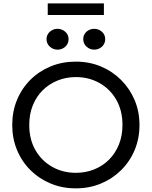

<svg xmlns="http://www.w3.org/2000/svg" viewBox="-20 -1070 874 1106"><path d="M417 15Q338.5 15 271.8 -12.8Q205 -40.5 155.2 -90Q105.5 -139.5 78 -206Q50.5 -272.5 50.5 -350Q50.5 -428 78 -494.5Q105.5 -561 155.2 -610.5Q205 -660 271.8 -687.5Q338.5 -715 417 -715Q495 -715 561.5 -687Q628 -659 678 -609Q728 -559 755.8 -492.8Q783.5 -426.5 783.5 -350Q783.5 -272.5 755.8 -206Q728 -139.5 678 -90Q628 -40.5 561.5 -12.8Q495 15 417 15ZM417 -74.5Q473.5 -74.5 522.2 -94Q571 -113.5 607.5 -149.8Q644 -186 664.8 -237Q685.5 -288 685.5 -350Q685.5 -433.5 649.8 -495.5Q614 -557.5 553 -591.8Q492 -626 417 -626Q360.5 -626 311.8 -606.2Q263 -586.5 226.2 -550.2Q189.5 -514 169 -463.2Q148.5 -412.5 148.5 -350Q148.5 -267 184.2 -205Q220 -143 281 -108.8Q342 -74.5 417 -74.5ZM311.5 -784Q286 -784 267 -801.2Q248 -818.5 248 -844.5Q248 -861.5 256.8 -875Q265.5 -888.5 280 -896.2Q294.5 -904 311.5 -904Q336.5 -904 355.8 -887.2Q375 -870.5 375 -844.5Q375 -827 366.2 -813.2Q357.5 -799.5 343 -791.8Q328.5 -784 311.5 -784ZM523 -784Q497.5 -784 478.5 -801.2Q459.5 -818.5 459.5 -844.5Q459.5 -861.5 468 -875Q476.5 -888.5 491 -896.2Q505.5 -904 523 -904Q548 -904 567 -887.2Q586 -870.5 586 -844.5Q586 -827 577.2 -813.2Q568.5 -799.5 554 -791.8Q539.5 -784 523 -784ZM255 -983.5V-1050.5H578.5V-983.5Z"/></svg>

Font: Geologica Roman Light
Style: Regular
Weight: 300
Designer: Sindre Bremnes, Frode Helland
Foundry: Monokrom Skriftforlag AS
Version: Version 1.010;gftools[0.9.28]